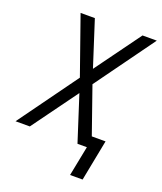

<svg xmlns="http://www.w3.org/2000/svg" viewBox="-159 -767 873 1037"><g transform="rotate(20 277.0 -249.0)"><path d="M369 172 403 0H349L265 -261L75 0H-7L239 -340L123 -670H205L289 -409L479 -670H561L315 -330L408 -64H487L441 172Z"/></g></svg>

Font: Lode Term
Style: Italic
Weight: 400
Italic angle: -11°
Monospace: yes
Designer: Belleve Invis
Foundry: Belleve Invis
Version: Version 29.2.0